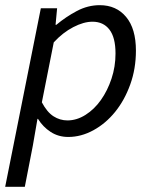

<svg xmlns="http://www.w3.org/2000/svg" viewBox="-30 -518 585 743"><path d="M115 -58 97 46 66 205H-10L128 -486H191L185 -422H188Q225 -453 267.5 -475.5Q310 -498 356 -498Q420 -498 458 -452.5Q496 -407 496 -322Q496 -252 474 -191Q452 -130 415.5 -85Q379 -40 331.5 -14Q284 12 234 12Q196 12 166 -7.5Q136 -27 117 -58ZM328 -434Q294 -434 253.5 -413Q213 -392 178 -354L132 -122Q152 -84 177 -68Q202 -52 231 -52Q267 -52 301 -73.5Q335 -95 360.5 -131Q386 -167 401.5 -213.5Q417 -260 417 -311Q417 -373 393.5 -403.5Q370 -434 328 -434Z"/></svg>

Font: Matigon Symbol
Style: Regular
Weight: 400
Designer: Paul D. Hunt
Foundry: Adobe Systems Incorporated
Version: Version 2.021;PS 2.000;hotconv 1.0.86;makeotf.lib2.5.63406